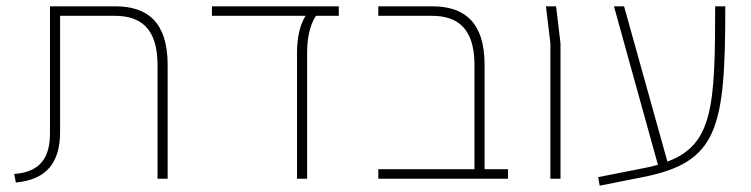

<svg xmlns="http://www.w3.org/2000/svg" viewBox="-20 -565 2373 607"><path d="M30 12C129 3 170 -53 170 -148V-515H343C423 -515 478 -477 478 -360V0H510V-360C510 -496 445 -545 345 -545H138V-147C139 -69 109 -21 25 -15L30 12Z M919 0H951V-398C951 -434 956 -481 979 -515H1051V-545H650V-515H946C928 -486 919 -446 919 -398V0Z M1512 -30V-360C1512 -496 1447 -545 1347 -545H1176V-515H1345C1425 -515 1480 -477 1480 -360V-30H1176V0H1480H1586V-30H1512Z M1720 0H1752V-428L1738 -545H1706L1720 -428V0Z M2241 -545C2241 -227 2233 -108 2090 -54L1953 -545H1921L2060 -44C2046 -40 2030 -36 2013 -33L1871 -5L1876 22L2012 -5C2250 -52 2273 -158 2273 -545H2241Z"/></svg>

Font: Assistant ExtraLight
Style: Regular
Weight: 275
Designer: Hebrew By Ben Nathan, Latin by Paul Hunt
Version: Version 2.001;PS 002.001;hotconv 1.0.88;makeotf.lib2.5.64775